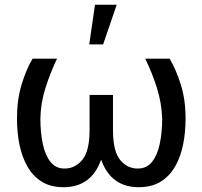

<svg xmlns="http://www.w3.org/2000/svg" viewBox="-20 -774 847 804"><path d="M116.5 -528.4H218.8Q190 -467.7 170.1 -404.8Q150.2 -342 149.1 -277Q149.1 -220.2 158.9 -172.8Q168.7 -125.4 190.9 -96.8Q213.1 -68.2 250 -68.2Q294.7 -68.2 324.9 -104.9Q355.1 -141.7 355.1 -230.1V-376.4H453.1V-230.1Q453.1 -141.7 482.6 -104.9Q512.1 -68.2 556.8 -68.2Q594.5 -68.2 616.8 -96.4Q639.2 -124.6 649.1 -172.1Q659.1 -219.5 659.1 -277Q657 -342 637.4 -404.8Q617.9 -467.7 588.1 -528.4H690.3Q717 -483.7 737 -420.3Q757.1 -356.9 757.1 -277Q757.1 -220.5 746.8 -169Q736.5 -117.5 713.4 -77.1Q690.3 -36.6 652.9 -13.3Q615.4 9.9 561.1 9.9Q444.6 9.9 403.4 -105.5Q362.9 9.9 245.7 9.9Q191.8 9.9 154.7 -13.3Q117.5 -36.6 94.6 -77.1Q71.7 -117.5 61.4 -169Q51.1 -220.5 51.1 -277Q51.1 -356.9 70.5 -420.3Q89.8 -483.7 116.5 -528.4ZM353.7 -588.1 377.8 -754.3H468.8L411.9 -588.1Z"/></svg>

Font: Inter UI
Style: Regular
Weight: 400
Designer: Rasmus Andersson
Foundry: rsms
Version: Version 2.2